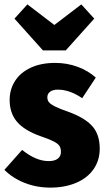

<svg xmlns="http://www.w3.org/2000/svg" viewBox="-24 -838 486 876"><path d="M413 -484 351 -390Q294 -429 240 -429Q217 -429 204.5 -419.5Q192 -410 192 -394Q192 -381 199 -372Q206 -363 226.5 -352.5Q247 -342 290 -327Q362 -301 396.5 -263Q431 -225 431 -160Q431 -106 402.5 -65.5Q374 -25 322.5 -3.5Q271 18 206 18Q143 18 88.5 -3.5Q34 -25 -4 -63L77 -154Q140 -103 198 -103Q225 -103 239.5 -114Q254 -125 254 -145Q254 -162 247 -172.5Q240 -183 220.5 -193Q201 -203 160 -217Q87 -243 53.5 -282.5Q20 -322 20 -382Q20 -430 44.5 -468.5Q69 -507 116 -529Q163 -551 228 -551Q282 -551 330.5 -533Q379 -515 413 -484ZM347 -818 406 -753 276 -608H172L42 -753L101 -818L224 -724Z"/></svg>

Font: Fira Sans Condensed ExtraBold
Style: Regular
Weight: 800
Width: 3
Designer: Carrois Corporate & Edenspiekermann AG
Foundry: Carrois Corporate GbR & Edenspiekermann AG
Version: Version 4.203